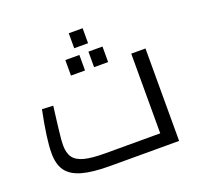

<svg xmlns="http://www.w3.org/2000/svg" viewBox="-123 -841 1012 976"><g transform="rotate(-20 382.5 -353.0)"><path d="M54 0ZM685 -500V0H313Q217 0 161 -16Q105 -32 79.5 -67Q54 -102 54 -163Q54 -239 85 -390L145 -387L135 -307Q134 -296 128.5 -251.5Q123 -207 123 -181Q123 -138 140.5 -114Q158 -90 198.5 -79.5Q239 -69 312 -69H608V-500ZM345 -706H420V-625H345ZM282 -584H358V-500H282ZM407 -584H483V-500H407Z"/></g></svg>

Font: Cairo
Style: Regular
Weight: 400
Designer: Mohamed Gaber, the designers of Titillium
Foundry: Kief Type Foundry
Version: Version 2.009; ttfautohint (v1.5.33-1714) -l 8 -r 50 -G 200 